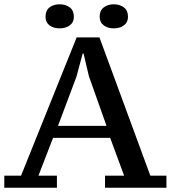

<svg xmlns="http://www.w3.org/2000/svg" viewBox="-20 -874 795 894"><path d="M245 0H0V-56H78L337 -700H443L680 -56H755V0H469V-56H558L493 -232H227L159 -56H245ZM250 -288H476L394 -519L369 -625H365L336 -517ZM192 -796Q192 -825 210.5 -839.5Q229 -854 257 -854Q286 -854 305 -839.5Q324 -825 324 -796Q324 -770 305 -756Q286 -742 257 -742Q229 -742 210.5 -756Q192 -770 192 -796ZM444 -796Q444 -825 463 -839.5Q482 -854 509 -854Q538 -854 557 -839.5Q576 -825 576 -796Q576 -770 557 -756Q538 -742 509 -742Q482 -742 463 -756Q444 -770 444 -796Z"/></svg>

Font: PT Serif Caption
Style: Regular
Weight: 400
Designer: A.Korolkova, O.Umpeleva, V.Yefimov
Foundry: ParaType Ltd
Version: Version 1.000W OFL